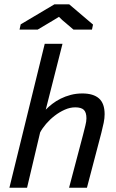

<svg xmlns="http://www.w3.org/2000/svg" viewBox="-20 -877 540 897"><path d="M23.9 0ZM302.7 0 367.7 -246.1Q374 -272 378.9 -290.8Q383.8 -309.6 383.8 -324.2Q383.8 -352.1 371.6 -363.8Q359.4 -375.5 331.5 -375.5Q307.1 -375.5 282.5 -364.5Q257.8 -353.5 235.6 -336.4Q213.4 -319.3 195.6 -298.6Q177.7 -277.8 167.5 -258.3L106.4 0H23.9L189 -672.4H272L193.8 -364.7Q206.5 -377.9 224.1 -391.6Q241.7 -405.3 263.2 -416Q284.7 -426.8 310.3 -433.6Q335.9 -440.4 364.7 -440.4Q416 -440.4 442.4 -417.2Q468.8 -394 468.8 -343.3Q468.8 -324.7 464.4 -303.2Q460 -281.7 453.6 -256.8L386.2 0ZM234.4 -856.9H303.2L414.6 -762.2L409.7 -738.8H323.2L271 -783.2L255.4 -798.3L232.4 -784.2L156.2 -738.8H71.3L76.7 -763.2Z"/></svg>

Font: PT Astra Sans
Style: Italic
Weight: 400
Italic angle: -16°
Designer: A.Korolkova, I. Chaeva
Foundry: ParaType Ltd
Version: Version 1.001; ttfautohint (v1.6)